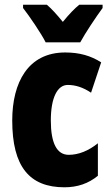

<svg xmlns="http://www.w3.org/2000/svg" viewBox="-20 -786 473 816"><path d="M174 -606H321C342 -645 388 -714 416 -752V-766H317C297 -750 274 -726 247 -693C221 -725 199 -749 179 -766H78V-752C104 -719 157 -641 174 -606ZM254 10C309 10 356 -6 396 -39V-177C356 -145 314 -128 272 -128C222 -128 196 -177 196 -274C196 -371 224 -425 268 -425C302 -425 334 -414 367 -392L410 -521C366 -549 318 -563 257 -563C99 -563 32 -435 32 -274C32 -78 105 10 254 10Z"/></svg>

Font: Noto Sans Lao ExtraCondensed Black
Style: Regular
Weight: 900
Width: 2
Designer: Monotype Design Team
Foundry: Monotype Imaging Inc.
Version: Version 2.003